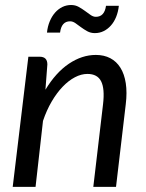

<svg xmlns="http://www.w3.org/2000/svg" viewBox="-20 -728 570 748"><path d="M157 -378.5Q197.5 -445.5 248.5 -479.8Q299.5 -514 353.5 -514Q385.5 -514 409.8 -501.2Q434 -488.5 449.2 -464Q464.5 -439.5 470 -403.8Q475.5 -368 470 -322.5L432 0H343.5L381.5 -322.5Q388.5 -382.5 374 -411.2Q359.5 -440 320.5 -440Q296.5 -440 271.8 -427Q247 -414 224 -390Q201 -366 181.2 -332.2Q161.5 -298.5 147.5 -257L118.5 0H29.5L90.5 -507H134.5Q164.5 -507 164.5 -477ZM353.5 -662.5Q387 -662.5 393 -705.5H443Q440.5 -682 432.5 -662.2Q424.5 -642.5 412 -628.5Q399.5 -614.5 383.8 -606.8Q368 -599 349.5 -599Q333.5 -599 320.2 -606.2Q307 -613.5 295.5 -622Q284 -630.5 273.8 -637.8Q263.5 -645 253 -645Q219.5 -645 214 -601H163Q165.5 -625 173.8 -644.8Q182 -664.5 194.5 -678.8Q207 -693 223 -700.8Q239 -708.5 257 -708.5Q273.5 -708.5 286.5 -701.2Q299.5 -694 311 -685.5Q322.5 -677 332.8 -669.8Q343 -662.5 353.5 -662.5Z"/></svg>

Font: Lato 2
Style: Italic
Weight: 400
Italic angle: -7°
Designer: Lukasz Dziedzic with Adam Twardoch and Botio Nikoltchev
Foundry: tyPoland Lukasz Dziedzic
Version: Version 2.015; 2015-08-06; http://www.latofonts.com/